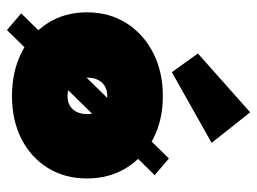

<svg xmlns="http://www.w3.org/2000/svg" viewBox="-114 -600 740 553"><g transform="rotate(90 256.5 -324.0)"><path d="M437 -440 485 -399 67 26.5 19 -14.5ZM257 12Q187 12 132.5 -15.2Q78 -42.5 47 -91.2Q16 -140 16 -204Q16 -268 47 -317.2Q78 -366.5 132.5 -394.5Q187 -422.5 257 -422.5Q327 -422.5 380.5 -394.5Q434 -366.5 464.2 -317.2Q494.5 -268 494.5 -204Q494.5 -140 464.2 -91.2Q434 -42.5 380.5 -15.2Q327 12 257 12ZM257 -148Q273.5 -148 285 -154.8Q296.5 -161.5 302.8 -174.5Q309 -187.5 309 -205Q309 -222.5 302.8 -235.5Q296.5 -248.5 285 -255.5Q273.5 -262.5 257 -262.5Q240.5 -262.5 228.8 -255.5Q217 -248.5 210.5 -235.5Q204 -222.5 204 -205Q204 -187.5 210.5 -174.5Q217 -161.5 228.8 -154.8Q240.5 -148 257 -148ZM188.5 -448.5 134.5 -523.5 304 -674 392 -563Z"/></g></svg>

Font: League Spartan Thin Black
Style: Regular
Weight: 900
Version: Version 2.002